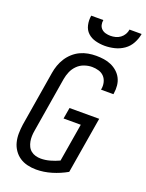

<svg xmlns="http://www.w3.org/2000/svg" viewBox="-175 -1039 860 1131"><g transform="rotate(20 255.0 -473.5)"><path d="M198 8Q170 8 143 1.5Q116 -5 94.5 -19.5Q73 -34 58 -56Q43 -78 36.5 -104Q30 -130 30.5 -158Q31 -186 35 -214L92 -559Q96 -584 104.5 -608Q113 -632 127 -654Q141 -676 161 -694Q181 -712 204.5 -723Q228 -734 253 -738.5Q278 -743 303 -743Q328 -743 352 -739.5Q376 -736 397.5 -726.5Q419 -717 436.5 -701.5Q454 -686 464.5 -665.5Q475 -645 477.5 -620.5Q480 -596 476 -571Q476 -569 475.5 -567.5Q475 -566 475 -565H397Q398 -566 398 -567Q398 -568 398 -569Q402 -590 397 -611Q392 -632 378.5 -646.5Q365 -661 344.5 -667Q324 -673 303 -673Q279 -673 254.5 -664.5Q230 -656 211.5 -637.5Q193 -619 183 -595.5Q173 -572 169 -548L112 -203Q109 -186 108.5 -169Q108 -152 111 -136Q114 -120 121 -105.5Q128 -91 140.5 -81Q153 -71 169 -66.5Q185 -62 202 -62Q230 -62 259 -70Q288 -78 316 -91L356 -330H248L260 -400H446L387 -46Q343 -21 294.5 -6.5Q246 8 198 8ZM329 -815Q299 -815 270.5 -822.5Q242 -830 222 -848.5Q202 -867 195.5 -896Q189 -925 194 -955H270Q267 -939 270.5 -924.5Q274 -910 284.5 -900Q295 -890 310 -886Q325 -882 340 -882Q356 -882 372 -886Q388 -890 401.5 -900Q415 -910 423.5 -924.5Q432 -939 434 -955H510Q505 -925 489.5 -896Q474 -867 447.5 -848.5Q421 -830 390 -822.5Q359 -815 329 -815Z"/></g></svg>

Font: Iosevka SS04
Style: Italic
Weight: 400
Italic angle: -9°
Monospace: yes
Designer: Belleve Invis
Foundry: Belleve Invis
Version: Version 19.0.0; ttfautohint (v1.8.4)